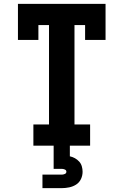

<svg xmlns="http://www.w3.org/2000/svg" viewBox="-20 -755 640 995"><path d="M153 0V-110H234V-625H179V-548H73V-735H527V-548H421V-625H366V-110H447V0ZM200 220V150H300Q308 150 316 146.5Q324 143 324 135Q324 127 316 123.5Q308 120 300 120H258V0H342V55Q356 58 368.5 65Q381 72 390.5 82.5Q400 93 404 107Q408 121 408 135Q408 155 399.5 173Q391 191 374.5 201.5Q358 212 338.5 216Q319 220 300 220Z"/></svg>

Font: Iosevka Slab XBdEx
Style: Regular
Weight: 800
Width: 7
Monospace: yes
Designer: Belleve Invis
Foundry: Belleve Invis
Version: Version 11.1.0; ttfautohint (v1.8.3)